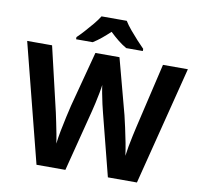

<svg xmlns="http://www.w3.org/2000/svg" viewBox="-97 -1037 1189 1139"><g transform="rotate(10 498.0 -467.0)"><path d="M982 -714 801 0H626L531 -372Q526 -390 519 -421.5Q512 -453 506 -484.5Q500 -516 498 -534Q496 -516 490 -484.5Q484 -453 477 -421.5Q470 -390 465 -371L370 0H196L14 -714H164L255 -326Q260 -303 267 -269.5Q274 -236 280.5 -202Q287 -168 290 -144Q294 -179 302.5 -223Q311 -267 320.5 -309.5Q330 -352 337 -381L425 -714H570L659 -380Q666 -351 675.5 -308Q685 -265 693.5 -221Q702 -177 706 -144Q709 -168 715 -202Q721 -236 728.5 -269Q736 -302 741 -325L832 -714ZM575 -934Q589 -911 612 -883.5Q635 -856 658.5 -830.5Q682 -805 700 -787V-774H600Q574 -789 549 -809Q524 -829 498 -854Q471 -829 448 -810Q425 -791 398 -774H298V-787Q317 -805 340.5 -831Q364 -857 386.5 -884Q409 -911 423 -934Z"/></g></svg>

Font: Noto Sans Thai Looped
Style: Bold
Weight: 700
Designer: Sasikarn Vongin, Ben Mitchell
Foundry: The Fontpad Ltd
Version: Version 1.001; ttfautohint (v1.8.4.7-5d5b)